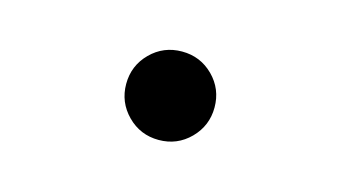

<svg xmlns="http://www.w3.org/2000/svg" viewBox="-38 -624 661 373"><g transform="rotate(15 293.0 -438.0)"><path d="M293 -349.1Q255.9 -349.1 230 -375.2Q204.1 -401.4 204.1 -438Q204.1 -475.1 230 -501Q255.9 -526.9 293 -526.9Q330.1 -526.9 356 -501Q381.8 -475.1 381.8 -438Q381.8 -401.4 356 -375.2Q330.1 -349.1 293 -349.1Z"/></g></svg>

Font: Cascadia Mono PL
Style: Bold
Weight: 700
Monospace: yes
Designer: Aaron Bell
Foundry: Saja Typeworks
Version: Version 2404.023; ttfautohint (v1.8.4)